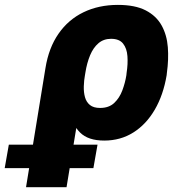

<svg xmlns="http://www.w3.org/2000/svg" viewBox="-145 -573 736 796"><path d="M-37.1 203.1 43.5 -291Q57.1 -375 97.7 -433.3Q138.2 -491.7 201.2 -522.2Q264.2 -552.7 343.8 -552.7Q415 -552.7 459 -530Q502.9 -507.3 524.9 -467.8Q546.9 -428.2 550.8 -377.4Q554.7 -326.7 546.9 -271L545.9 -261.2Q532.2 -179.2 496.6 -118.2Q460.9 -57.1 407.7 -23.7Q354.5 9.8 287.1 9.8Q220.2 9.8 186.8 -23.7Q153.3 -57.1 142.3 -116.7Q131.3 -176.3 133.8 -253.9L207.5 -263.7Q203.1 -239.3 202.4 -214.8Q201.7 -190.4 207.3 -170.2Q212.9 -149.9 227.8 -137.7Q242.7 -125.5 270 -125.5Q306.6 -125.5 328.6 -146.2Q350.6 -167 362.3 -198.5Q374 -230 378.9 -261.2L379.9 -271Q385.7 -308.1 383.3 -340.3Q380.9 -372.6 365.2 -392.3Q349.6 -412.1 315.4 -412.1Q284.7 -412.1 263.2 -393.8Q241.7 -375.5 228.5 -343.8Q215.3 -312 209 -272L130.9 203.1ZM-125.5 124 -108.4 26.9H259.3L242.2 124Z"/></svg>

Font: Inter Tight ExtraBold
Style: Italic
Weight: 800
Italic angle: -9.39999°
Designer: Rasmus Andersson
Foundry: rsms
Version: Version 3.004